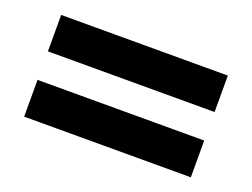

<svg xmlns="http://www.w3.org/2000/svg" viewBox="-59 -606 690 525"><g transform="rotate(20 286.0 -343.0)"><path d="M43 -385V-491H528V-385ZM43 -195V-302H528V-195Z"/></g></svg>

Font: Noto Sans Kannada
Style: Bold
Weight: 700
Designer: Jelle Bosma - Monotype Design Team
Foundry: Monotype Imaging Inc.
Version: Version 2.005; ttfautohint (v1.8.4.7-5d5b)